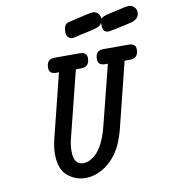

<svg xmlns="http://www.w3.org/2000/svg" viewBox="-88 -876 845 959"><g transform="rotate(-10 334.0 -396.5)"><path d="M138.2 -137.2Q138.2 -170.4 148.9 -213.9L229 -535.2H215.8Q178.7 -535.2 179.2 -565.9Q179.2 -610.8 219.2 -610.8H346.2Q384.3 -610.8 383.8 -580.1Q383.8 -535.2 340.8 -535.2H314.9Q312 -521 304.2 -493.2L230 -196.8Q222.2 -164.6 222.2 -136.2Q222.2 -67.4 271 -66.9Q284.2 -66.9 298.1 -72.5Q312 -78.1 331.1 -93.5Q350.1 -108.9 368.7 -144Q387.2 -179.2 399.9 -229L477.1 -535.2H463.9Q426.8 -535.2 426.8 -565.9Q426.8 -610.8 465.8 -610.8H594.2Q632.3 -610.8 631.8 -580.1Q631.8 -535.2 587.9 -535.2H562L481.9 -213.9Q476.1 -188 466.8 -162.1Q439.9 -82 385 -37.1Q330.1 7.8 268.1 7.8Q218.3 7.8 178.2 -25.6Q138.2 -59.1 138.2 -137.2ZM294.9 -727.1Q294.9 -763.2 314.9 -772Q432.1 -800.8 444.8 -800.8Q479 -800.8 484.9 -762.2L486.8 -764.2Q494.6 -772 518.1 -777.8Q524.9 -779.8 549.8 -785.2Q585 -793 610.8 -798.8Q623 -800.8 628.9 -800.8Q646 -800.8 657 -789.3Q668 -777.8 668 -763.2Q668 -755.4 666 -748.8Q664.1 -742.2 660.6 -737.5Q657.2 -732.9 652.1 -729.5Q647 -726.1 643.1 -723.6Q639.2 -721.2 633.5 -719.5Q627.9 -717.8 625 -716.8Q622.1 -715.8 618.2 -715.8L615.2 -714.8Q518.1 -692.9 509.8 -692.9Q500 -692.9 492.9 -696.5Q485.8 -700.2 483.4 -707Q481 -713.9 480 -719Q479 -724.1 479 -732.7Q479 -741.2 479 -742.2Q476.1 -737.3 473.6 -734.1Q471.2 -731 468 -728.5Q464.8 -726.1 459 -723.6Q453.1 -721.2 447.5 -719.5Q441.9 -717.8 430.4 -714.8Q418.9 -711.9 408.9 -710Q398.9 -708 378.9 -703.6Q358.9 -699.2 340.8 -694.8Q338.9 -694.8 335.9 -693.8Q333 -692.9 330.6 -692.4Q328.1 -691.9 326.2 -691.9Q314.9 -691.9 304.9 -700.4Q294.9 -709 294.9 -727.1Z"/></g></svg>

Font: CMU Typewriter Text
Style: BoldItalic
Weight: 700
Italic angle: -14.04°
Version: Version 0.7.0